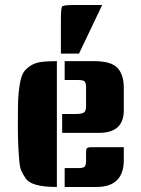

<svg xmlns="http://www.w3.org/2000/svg" viewBox="-20 -743 560 763"><path d="M206 0H204Q105 0 82 -34Q71 -50 64.5 -65Q58 -80 56 -112Q51 -170 51 -241Q51 -312 52 -343.5Q53 -375 58.5 -407.5Q64 -440 73 -454.5Q82 -469 100 -481Q118 -493 142 -496.5Q166 -500 204 -500H206ZM472 -158V-107Q472 0 363 0H237V-75H291Q312 -75 317 -81.5Q322 -88 322 -105V-137Q322 -152 325.5 -154Q329 -156 330 -156.5Q331 -157 335.5 -157.5Q340 -158 342 -158Q407 -158 472 -158ZM237 -500H353Q422 -500 447 -473Q472 -446 472 -393V-305Q472 -215 374 -215H227V-290H281Q305 -290 313.5 -296Q322 -302 322 -319V-395Q322 -412 317 -418.5Q312 -425 291 -425H237ZM222 -530V-666Q222 -711 227 -717Q232 -723 270 -723H386L294 -530Z"/></svg>

Font: Keania One
Style: Regular
Weight: 400
Designer: Julia Petretta
Foundry: Julia Petretta
Version: Version 1.003